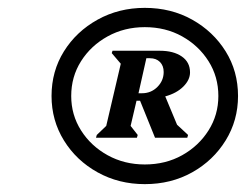

<svg xmlns="http://www.w3.org/2000/svg" viewBox="-20 -809 625 488"><path d="M348 -341Q282 -341 228 -371Q174 -401 142.5 -452Q111 -503 111 -565Q111 -628 142.5 -678.5Q174 -729 228 -759Q282 -789 348 -789Q415 -789 468.5 -759Q522 -729 553.5 -678.5Q585 -628 585 -565Q585 -503 553.5 -452Q522 -401 468.5 -371Q415 -341 348 -341ZM348 -391Q401 -391 443 -414.5Q485 -438 510 -477.5Q535 -517 535 -565Q535 -614 510 -653.5Q485 -693 443 -716.5Q401 -740 348 -740Q296 -740 253.5 -716.5Q211 -693 186 -653.5Q161 -614 161 -565Q161 -517 186 -477.5Q211 -438 253.5 -414.5Q296 -391 348 -391ZM224 -459 226 -466 250 -489 287 -647 264 -674 266 -680H386Q421 -680 442 -665.5Q463 -651 463 -625Q463 -606 446 -589Q429 -572 400 -564L430 -492L458 -466L456 -459H374L336 -553H327L312 -489L330 -466L328 -459ZM332 -572H341Q364 -572 380 -588Q396 -604 396 -626Q396 -642 386.5 -651.5Q377 -661 361 -661H352Z"/></svg>

Font: Platypi ExtraBold
Style: Italic
Weight: 800
Italic angle: -13°
Designer: David Sargent
Foundry: Bolt Cutter Type
Version: Version 1.200; ttfautohint (v1.8.4.7-5d5b)